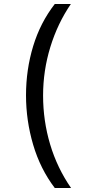

<svg xmlns="http://www.w3.org/2000/svg" viewBox="-20 -812 459 967"><path d="M256 135Q183 39 147 -83Q111 -205 111 -332Q111 -461 147 -579.5Q183 -698 256 -792H337Q270 -694 233.5 -575Q197 -456 197 -331Q197 -204 232.5 -85Q268 34 338 135Z"/></svg>

Font: hexmalayalam15
Style: Book
Weight: 400
Designer: Jelle Bosma - Monotype Design Team
Foundry: Monotype Imaging Inc.
Version: Version 2.003